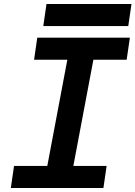

<svg xmlns="http://www.w3.org/2000/svg" viewBox="-20 -938 676 958"><path d="M196 -808 212 -918H636L620 -808ZM34 0 50 -110H216L316 -640H150L166 -750H628L612 -640H446L346 -110H512L496 0Z"/></svg>

Font: Hermit
Style: Bold Italic
Weight: 700
Italic angle: -10°
Designer: Pablo Caro
Version: Version 2.000;PS 002.000;hotconv 1.0.88;makeotf.lib2.5.64775